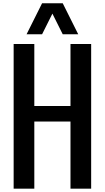

<svg xmlns="http://www.w3.org/2000/svg" viewBox="-20 -1141 634 1161"><path d="M62.5 0V-875H187.5V-500H406.2V-875H531.2V0H406.2V-406.2H187.5V0ZM140.6 -933.6 234.4 -1121.1H359.4L453.1 -933.6H359.4L296.9 -1058.6L234.4 -933.6Z"/></svg>

Font: Oswald-Regular
Style: Regular
Weight: 400
Designer: vernon adams
Foundry: vernon adams
Version: Version 2.002; ttfautohint (v0.92.18-e454-dirty) -l 8 -r 50 